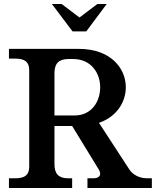

<svg xmlns="http://www.w3.org/2000/svg" viewBox="-20 -946 797 966"><path d="M355 -365H254V-578C254 -627 276 -649 325 -649H348C439 -649 484 -578 484 -507C484 -435 441 -365 355 -365ZM25 0H343V-49H322C275 -49 254 -72 254 -120V-312H343L477 -93C493 -67 481 -49 450 -49H420V0H744V-49H721C682 -49 649 -66 631 -93L478 -328C568 -359 613 -433 613 -507C613 -604 535 -700 378 -700H25V-651H58C106 -651 127 -633 127 -593V-107C127 -67 106 -49 58 -49H25ZM241 -926 345 -788H414L517 -926H470L380 -858L290 -926Z"/></svg>

Font: LT Superior Serif Semibold
Style: Regular
Weight: 600
Designer: Daniel Lyons
Foundry: LyonsType
Version: Version 2.120;FEAKit 1.0